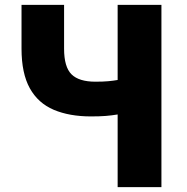

<svg xmlns="http://www.w3.org/2000/svg" viewBox="-20 -765 765 785"><path d="M461 0V-297Q437 -293 412.5 -291Q388 -289 352 -289Q264 -289 200 -316Q136 -343 102 -404Q68 -465 68 -566V-745H242V-566Q242 -491 272.5 -461Q303 -431 370 -431Q402 -431 423 -433Q444 -435 461 -438V-745H640V0Z"/></svg>

Font: Source Han Sans CN Heavy
Style: Regular
Weight: 900
Designer: Ryoko NISHIZUKA 西塚涼子 (kana, bopomofo & ideographs); Paul D. Hunt (Latin, Greek & Cyrillic); Sandoll Communications 산돌커뮤니
Foundry: Adobe
Version: Version 2.000;hotconv 1.0.107;makeotfexe 2.5.65593